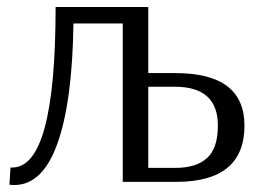

<svg xmlns="http://www.w3.org/2000/svg" viewBox="-20 -520 751 549"><path d="M21 9Q12 9 7 8L10 -41H15Q139 -41 139 -500H404V-311H482Q679 -311 679 -161Q679 0 484 0H331V-453H190Q187 -230 144.5 -110.5Q102 9 21 9ZM404 -40H482Q541 -40 572 -68Q603 -96 603 -161Q603 -272 480 -272H404Z"/></svg>

Font: Arsenal
Style: Regular
Weight: 400
Designer: Andrij Shevchenko
Foundry: Stairsfor
Version: Version 2.001;PS 002.001;hotconv 1.0.88;makeotf.lib2.5.64775